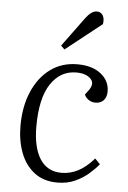

<svg xmlns="http://www.w3.org/2000/svg" viewBox="-55 -804 574 859"><g transform="rotate(5 232.5 -375.0)"><path d="M279 -521Q346 -521 385 -490Q424 -459 424 -412Q424 -386 410.5 -371.5Q397 -357 374 -357Q357 -357 343.5 -366Q330 -375 324 -389L339 -409Q363 -441 342 -462.5Q321 -484 277 -484Q206 -484 163 -419.5Q120 -355 120 -228Q120 -134 153 -82.5Q186 -31 250 -31Q288 -31 323.5 -49Q359 -67 395 -108L418 -84Q400 -62 374 -39.5Q348 -17 313.5 -1.5Q279 14 235 14Q173 14 131.5 -18Q90 -50 69.5 -104Q49 -158 49 -225Q49 -312 78 -379Q107 -446 158.5 -483.5Q210 -521 279 -521ZM295 -729Q321 -764 345 -764Q363 -764 372 -749.5Q381 -735 377 -710L215 -582L199 -598Z"/></g></svg>

Font: Literata 36pt Light
Style: Italic
Weight: 300
Italic angle: -2°
Designer: Latin by Veronika Burian and Jose Scaglione. Greek by Irene Vlachou. Cyrillic by Vera Evstafieva
Foundry: TypeTogether
Version: Version 3.002